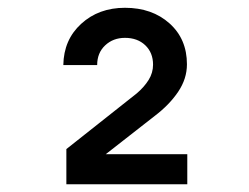

<svg xmlns="http://www.w3.org/2000/svg" viewBox="-20 -855 639 493"><path d="M150.4 -381.8V-472.2L331.1 -615.2Q350.1 -631.3 361.6 -649.7Q373 -668 373 -689Q373 -719.7 353 -738.8Q333 -757.8 300.8 -757.8Q270.5 -757.8 250 -738.5Q229.5 -719.2 229.5 -688H142.6Q143.6 -752.9 188.5 -793.9Q233.4 -835 300.8 -835Q370.6 -835 415.3 -794.9Q460 -754.9 460 -689.9Q460 -652.8 437.5 -619.4Q415 -585.9 377 -557.1L251.5 -459H460.9V-381.8Z"/></svg>

Font: UDEV Gothic 35
Style: Bold
Weight: 700
Version: v2.1.0; ttfautohint (v1.8.4.7-5d5b-dirty) -l 6 -r 45 -G 200 